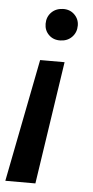

<svg xmlns="http://www.w3.org/2000/svg" viewBox="-65 -570 379 780"><g transform="rotate(5 124.0 -180.0)"><path d="M85.4 -323.2H185.1L109.9 177.7H-12.7ZM225.6 -476.1Q225.6 -448.2 207.5 -429.4Q189.5 -410.6 160.6 -409.7Q131.8 -408.7 113.3 -426.8Q94.7 -444.8 94.7 -472.2Q94.7 -500 112.8 -518.6Q130.9 -537.1 159.7 -538.1Q188 -539.1 206.8 -520.8Q225.6 -502.4 225.6 -476.1Z"/></g></svg>

Font: Roboto Medium
Style: Italic
Weight: 500
Italic angle: -12°
Designer: Google
Version: Version 2.134; 2016